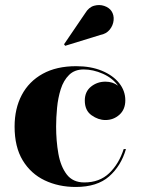

<svg xmlns="http://www.w3.org/2000/svg" viewBox="-20 -733 565 763"><path d="M378.5 -594 239 -551 234.5 -557 318.5 -680.5Q333 -704.5 354 -710.2Q375 -716 394.2 -709.5Q413.5 -703 423 -689Q433.5 -673 431.5 -652.5Q429.5 -632 416 -615.2Q402.5 -598.5 378.5 -594ZM480.5 -140.5Q461 -73.5 413.5 -31.8Q366 10 281 10Q213 10 157.8 -16.2Q102.5 -42.5 70.2 -95.8Q38 -149 38 -230Q38 -301.5 66.5 -355.5Q95 -409.5 149.8 -439.8Q204.5 -470 282.5 -470Q341 -470 385 -451.8Q429 -433.5 453.5 -402.8Q478 -372 478 -334.5Q478 -298 454.5 -277Q431 -256 399 -256Q370.5 -256 343.8 -275Q317 -294 317 -333.5Q317 -369 341.8 -388.8Q366.5 -408.5 399 -408.5Q428 -408.5 449 -392.5Q427 -423 388.5 -440Q350 -457 312.5 -457Q276.5 -457 254.5 -435.2Q232.5 -413.5 221.5 -378.8Q210.5 -344 206.8 -304.8Q203 -265.5 203 -230Q203 -173 212 -122.2Q221 -71.5 245.2 -39.8Q269.5 -8 315 -8Q375.5 -8 414 -44.8Q452.5 -81.5 471.5 -140.5Z"/></svg>

Font: Bodoni* 24pt
Style: Bold
Weight: 700
Version: Version 2.3